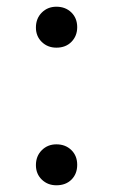

<svg xmlns="http://www.w3.org/2000/svg" viewBox="-20 -541 338 572"><path d="M148 11Q122 11 104.5 -6Q87 -23 87 -49Q87 -76 104.5 -93.5Q122 -111 148 -111Q175 -111 192.5 -94Q210 -77 210 -50Q210 -23 193 -6Q176 11 148 11ZM148 -399Q122 -399 104.5 -416Q87 -433 87 -459Q87 -486 104.5 -503.5Q122 -521 148 -521Q175 -521 192.5 -504Q210 -487 210 -460Q210 -434 193 -416.5Q176 -399 148 -399Z"/></svg>

Font: Literata 60pt Light
Style: Regular
Weight: 300
Designer: Latin by Veronika Burian and Jose Scaglione. Greek by Irene Vlachou. Cyrillic by Vera Evstafieva.
Foundry: TypeTogether
Version: Version 3.103;gftools[0.9.29]